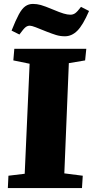

<svg xmlns="http://www.w3.org/2000/svg" viewBox="-20 -959 474 979"><path d="M131 -634 48 -651 53 -710H420L414 -651L331 -637L308 -75L402 -63L398 0H20L23 -63L106 -73ZM311 -774Q287 -774 266 -780.5Q245 -787 217 -798Q183 -812 162 -820Q141 -828 132 -828Q120 -828 110 -820Q100 -812 79 -783L39 -803Q60 -856 76 -885.5Q92 -915 109 -927Q126 -939 148 -939Q168 -939 188 -933.5Q208 -928 251 -910Q284 -896 304 -890Q324 -884 339 -884Q353 -884 364 -892Q375 -900 393 -924L434 -903Q403 -831 374.5 -802.5Q346 -774 311 -774Z"/></svg>

Font: Literata 36pt ExtraBold
Style: Italic
Weight: 800
Italic angle: -2°
Designer: Latin by Veronika Burian and Jose Scaglione. Greek by Irene Vlachou. Cyrillic by Vera Evstafieva
Foundry: TypeTogether
Version: Version 3.002